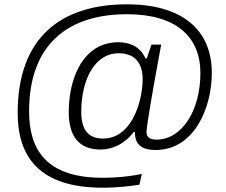

<svg xmlns="http://www.w3.org/2000/svg" viewBox="-20 -718 1051 891"><path d="M456 153C536 153 594 144 627 139L638 89C605 97 533 107 456 107C196 107 115 -22 115 -201C115 -516 300 -652 569 -652C798 -652 910 -547 910 -379C910 -206 825 -70 706 -70C670 -70 660 -86 660 -105C660 -134 690 -303 708 -402L728 -511H683L661 -447H655C631 -501 583 -522 529 -522C401 -522 330 -419 307 -291C302 -261 299 -229 299 -198C299 -83 349 -24 446 -24C502 -24 559 -50 601 -106L606 -105C606 -51 633 -22 702 -22C884 -22 963 -222 963 -379C963 -581 824 -698 569 -698C262 -698 62 -543 62 -194C62 7 160 153 456 153ZM458 -75C391 -75 357 -114 357 -199C357 -272 373 -348 408 -400C436 -442 476 -471 531 -471C580 -471 642 -450 642 -350C642 -298 628 -223 595 -165C566 -114 522 -75 458 -75Z"/></svg>

Font: Archivo ExtraLight
Style: Italic
Weight: 200
Italic angle: -10°
Designer: Hector Gatti
Foundry: Omnibus-Type
Version: Version 2.001